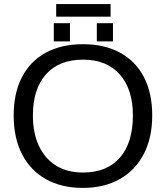

<svg xmlns="http://www.w3.org/2000/svg" viewBox="-20 -916 818 946"><path d="M730 -347.2Q730 -236.8 688.2 -156.7Q646.5 -76.7 569.8 -33.4Q493.2 9.8 388.2 9.8Q282.7 9.8 206.3 -33.2Q129.9 -76.2 88.6 -156.2Q47.4 -236.3 47.4 -347.2Q47.4 -457.5 88.1 -535.9Q128.9 -614.3 205.3 -656.2Q281.7 -698.2 389.2 -698.2Q494.6 -698.2 571 -656.7Q647.5 -615.2 688.7 -536.9Q730 -458.5 730 -347.2ZM634.8 -347.2Q634.8 -475.6 570.6 -548.8Q506.3 -622.1 389.2 -622.1Q271 -622.1 206.5 -549.8Q142.1 -477.5 142.1 -347.2Q142.1 -261.2 171.4 -198Q200.7 -134.8 255.9 -100.3Q311 -65.9 388.2 -65.9Q507.3 -65.9 571 -139.4Q634.8 -212.9 634.8 -347.2ZM256.8 -834V-896H524.9V-834ZM457 -711.9V-801.8H536.6V-711.9ZM245.1 -711.9V-801.8H324.7V-711.9Z"/></svg>

Font: Arimo
Style: Regular
Weight: 400
Designer: Steve Matteson
Foundry: Monotype Imaging Inc.
Version: Version 1.33